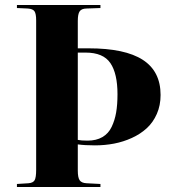

<svg xmlns="http://www.w3.org/2000/svg" viewBox="-20 -750 692 770"><path d="M47.9 0V-12.2L94.2 -15.1Q112.8 -16.6 118.9 -27.3Q125 -38.1 125 -68.8V-668Q125 -694.8 118.4 -704.6Q111.8 -714.4 91.8 -715.8L47.9 -717.8V-730H382.8V-717.8L326.2 -715.8Q306.6 -715.3 299.3 -704.3Q292 -693.4 292 -666V-556.2H335Q481.4 -556.2 552.7 -510Q624 -463.9 624 -369.1Q624 -327.1 608.9 -293Q593.8 -258.8 568.4 -235.6Q543 -212.4 508.8 -196.8Q474.6 -181.2 437.5 -174.1Q400.4 -167 360.8 -167Q320.3 -167 292 -170.9V-65.9Q292 -37.6 299.6 -26.9Q307.1 -16.1 327.1 -15.1L382.8 -12.2V0ZM292 -189Q305.2 -186 331.1 -186Q366.2 -186 390.6 -200.2Q415 -214.4 427.7 -241Q440.4 -267.6 445.8 -299.1Q451.2 -330.6 451.2 -372.1Q451.2 -455.1 422.6 -497.1Q394 -539.1 323.2 -539.1H292Z"/></svg>

Font: Display Regular
Style: Bold
Weight: 700
Designer: Latin by Veronika Burian and Jose Scaglione. Greek by Irene Vlachou. Cyrillic by Vera Evstafieva.
Foundry: TypeTogether
Version: Version 3.002